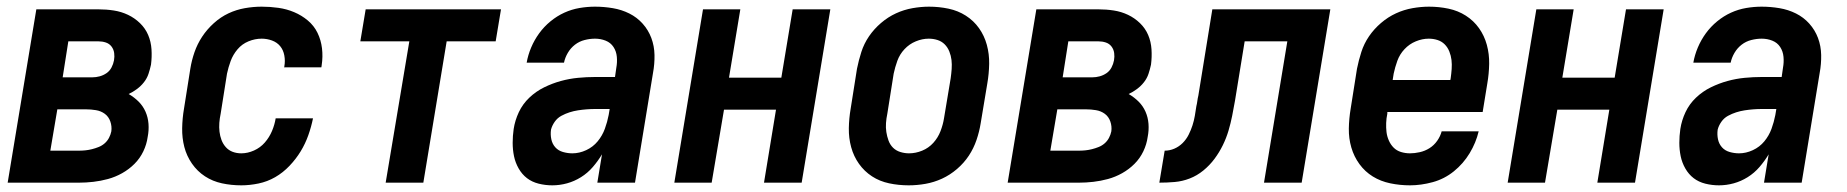

<svg xmlns="http://www.w3.org/2000/svg" viewBox="-20 -548 5540 576"><path d="M3 0 89 -520H275Q299 -520 321.5 -516.5Q344 -513 364 -503.5Q384 -494 400 -478.5Q416 -463 424.5 -443Q433 -423 434.5 -400Q436 -377 433 -354Q430 -340 425.5 -326.5Q421 -313 412 -301.5Q403 -290 391 -281Q379 -272 366 -266Q383 -256 396 -243Q409 -230 416.5 -213Q424 -196 425.5 -176.5Q427 -157 423 -137Q420 -115 410 -94Q400 -73 383.5 -56.5Q367 -40 346.5 -28.5Q326 -17 304 -11Q282 -5 260 -2.5Q238 0 217 0ZM168 -316H257Q268 -316 279 -319Q290 -322 299.5 -328.5Q309 -335 314.5 -345.5Q320 -356 322 -367Q324 -378 322.5 -389Q321 -400 314.5 -408.5Q308 -417 297.5 -420.5Q287 -424 275 -424H185ZM131 -96H217Q227 -96 236.5 -97Q246 -98 256 -100.5Q266 -103 276 -107Q286 -111 294 -118Q302 -125 307 -134.5Q312 -144 314 -154Q316 -169 311 -183.5Q306 -198 294.5 -206.5Q283 -215 268 -217.5Q253 -220 238 -220H152Z M704 8Q674 8 646 2Q618 -4 595 -19Q572 -34 556 -57Q540 -80 533 -107Q526 -134 526.5 -163.5Q527 -193 532 -222L551 -342Q555 -367 563.5 -391.5Q572 -416 586.5 -438Q601 -460 621.5 -478.5Q642 -497 665.5 -508Q689 -519 714.5 -523.5Q740 -528 765 -528Q790 -528 815 -524.5Q840 -521 862.5 -511.5Q885 -502 903.5 -486.5Q922 -471 932.5 -449.5Q943 -428 946 -403Q949 -378 945 -352Q945 -350 944.5 -348.5Q944 -347 944 -346H832Q833 -347 833 -347.5Q833 -348 833 -349Q836 -365 833 -381.5Q830 -398 820.5 -409.5Q811 -421 796 -426.5Q781 -432 765 -432Q745 -432 725.5 -424Q706 -416 692.5 -400Q679 -384 672 -365Q665 -346 661 -327L642 -207Q639 -193 638 -179.5Q637 -166 638.5 -153Q640 -140 644.5 -128Q649 -116 657.5 -106.5Q666 -97 678 -92.5Q690 -88 704 -88Q723 -88 742 -96.5Q761 -105 774.5 -120.5Q788 -136 796 -155Q804 -174 807 -193H919Q914 -168 905 -142.5Q896 -117 882 -94Q868 -71 848.5 -50.5Q829 -30 805.5 -16.5Q782 -3 755.5 2.5Q729 8 704 8Z M1137 0 1208 -424H1061L1077 -520H1483L1467 -424H1320L1250 0Z M1637 8Q1616 8 1596 3Q1576 -2 1561 -13.5Q1546 -25 1536 -42.5Q1526 -60 1522 -79.5Q1518 -99 1518 -119.5Q1518 -140 1521 -161Q1525 -187 1536.5 -211.5Q1548 -236 1568 -255Q1588 -274 1612.5 -286Q1637 -298 1662.5 -305Q1688 -312 1714 -314.5Q1740 -317 1765 -317H1825L1829 -345Q1832 -361 1830.5 -377.5Q1829 -394 1820.5 -407Q1812 -420 1797 -426Q1782 -432 1765 -432Q1750 -432 1734 -428Q1718 -424 1705 -414Q1692 -404 1683.5 -389.5Q1675 -375 1672 -360H1560Q1564 -383 1573.5 -405.5Q1583 -428 1597.5 -448Q1612 -468 1631.5 -484Q1651 -500 1673 -510Q1695 -520 1718.5 -524Q1742 -528 1765 -528Q1792 -528 1818.5 -523.5Q1845 -519 1868 -507.5Q1891 -496 1908 -477Q1925 -458 1934 -434Q1943 -410 1943.5 -383Q1944 -356 1939 -329L1885 0H1772L1786 -85Q1774 -65 1758.5 -47Q1743 -29 1723 -16.5Q1703 -4 1681 2Q1659 8 1637 8ZM1697 -88Q1718 -88 1738.5 -97.5Q1759 -107 1773 -124Q1787 -141 1794.5 -161.5Q1802 -182 1806 -203L1809 -221H1765Q1753 -221 1740 -220Q1727 -219 1714 -217Q1701 -215 1688.5 -211Q1676 -207 1664 -200.5Q1652 -194 1644 -182.5Q1636 -171 1633 -159Q1631 -144 1634 -130Q1637 -116 1646 -106Q1655 -96 1669 -92Q1683 -88 1697 -88Z M2003 0 2089 -520H2201L2167 -315H2324L2358 -520H2471L2385 0H2272L2308 -219H2152L2115 0Z M2706 8Q2676 8 2647.5 2Q2619 -4 2596 -19Q2573 -34 2557 -56.5Q2541 -79 2533.5 -106.5Q2526 -134 2526.5 -163.5Q2527 -193 2532 -222L2551 -342Q2556 -367 2564 -392Q2572 -417 2587 -439Q2602 -461 2623 -479Q2644 -497 2668 -508Q2692 -519 2717.5 -523.5Q2743 -528 2767 -528Q2797 -528 2825.5 -522Q2854 -516 2877.5 -501Q2901 -486 2917 -463.5Q2933 -441 2940.5 -413.5Q2948 -386 2947.5 -356.5Q2947 -327 2942 -298L2922 -178Q2918 -153 2909.5 -128Q2901 -103 2886.5 -81Q2872 -59 2851 -41Q2830 -23 2806 -12Q2782 -1 2756.5 3.5Q2731 8 2706 8ZM2707 -88Q2727 -88 2746.5 -96Q2766 -104 2780 -119.5Q2794 -135 2801.5 -154.5Q2809 -174 2812 -193L2832 -313Q2834 -327 2835 -341Q2836 -355 2834.5 -368Q2833 -381 2828 -393.5Q2823 -406 2814 -415Q2805 -424 2792.5 -428Q2780 -432 2766 -432Q2747 -432 2727.5 -424Q2708 -416 2693.5 -400.5Q2679 -385 2672 -365.5Q2665 -346 2661 -327L2642 -207Q2639 -193 2638 -179Q2637 -165 2639 -152Q2641 -139 2645.5 -126.5Q2650 -114 2659 -105Q2668 -96 2681 -92Q2694 -88 2707 -88Z M3003 0 3089 -520H3275Q3299 -520 3321.5 -516.5Q3344 -513 3364 -503.5Q3384 -494 3400 -478.5Q3416 -463 3424.5 -443Q3433 -423 3434.5 -400Q3436 -377 3433 -354Q3430 -340 3425.5 -326.5Q3421 -313 3412 -301.5Q3403 -290 3391 -281Q3379 -272 3366 -266Q3383 -256 3396 -243Q3409 -230 3416.5 -213Q3424 -196 3425.5 -176.5Q3427 -157 3423 -137Q3420 -115 3410 -94Q3400 -73 3383.5 -56.5Q3367 -40 3346.5 -28.5Q3326 -17 3304 -11Q3282 -5 3260 -2.5Q3238 0 3217 0ZM3168 -316H3257Q3268 -316 3279 -319Q3290 -322 3299.5 -328.5Q3309 -335 3314.5 -345.5Q3320 -356 3322 -367Q3324 -378 3322.5 -389Q3321 -400 3314.5 -408.5Q3308 -417 3297.5 -420.5Q3287 -424 3275 -424H3185ZM3131 -96H3217Q3227 -96 3236.5 -97Q3246 -98 3256 -100.5Q3266 -103 3276 -107Q3286 -111 3294 -118Q3302 -125 3307 -134.5Q3312 -144 3314 -154Q3316 -169 3311 -183.5Q3306 -198 3294.5 -206.5Q3283 -215 3268 -217.5Q3253 -220 3238 -220H3152Z M3458 0 3474 -96Q3489 -96 3503 -102Q3517 -108 3528 -119Q3539 -130 3546 -144Q3553 -158 3557.5 -172Q3562 -186 3564.5 -200.5Q3567 -215 3569 -229Q3571 -237 3572 -245Q3573 -253 3575 -261L3617 -520H3971L3885 0H3772L3842 -424H3714L3685 -246Q3681 -223 3676.5 -200.5Q3672 -178 3665.5 -156Q3659 -134 3648.5 -112.5Q3638 -91 3623.5 -71.5Q3609 -52 3590 -36.5Q3571 -21 3549 -12.5Q3527 -4 3504 -2Q3481 0 3458 0Z M4210 8Q4180 8 4151 2Q4122 -4 4098.5 -18.5Q4075 -33 4058.5 -55.5Q4042 -78 4034 -105.5Q4026 -133 4026.5 -162.5Q4027 -192 4032 -222L4051 -342Q4056 -367 4064 -392Q4072 -417 4087 -439Q4102 -461 4123 -479Q4144 -497 4168 -508Q4192 -519 4217.5 -523.5Q4243 -528 4267 -528Q4297 -528 4325.5 -522Q4354 -516 4377.5 -501Q4401 -486 4417 -463.5Q4433 -441 4440.5 -413.5Q4448 -386 4447.5 -356.5Q4447 -327 4442 -298L4428 -212H4142V-207Q4139 -193 4138.5 -179Q4138 -165 4139.5 -152Q4141 -139 4146.5 -126.5Q4152 -114 4161 -105Q4170 -96 4183 -92Q4196 -88 4210 -88Q4224 -88 4239.5 -91.5Q4255 -95 4268.5 -103.5Q4282 -112 4291.5 -125.5Q4301 -139 4305 -154H4416Q4408 -120 4389 -88.5Q4370 -57 4341.5 -34Q4313 -11 4278 -1.5Q4243 8 4210 8ZM4158 -308H4331L4332 -313Q4334 -327 4335 -341Q4336 -355 4334.5 -368Q4333 -381 4328 -393.5Q4323 -406 4314 -415Q4305 -424 4292.5 -428Q4280 -432 4266 -432Q4247 -432 4227.5 -424Q4208 -416 4193.5 -400.5Q4179 -385 4172 -365.5Q4165 -346 4161 -327Z M4503 0 4589 -520H4701L4667 -315H4824L4858 -520H4971L4885 0H4772L4808 -219H4652L4615 0Z M5137 8Q5116 8 5096 3Q5076 -2 5061 -13.5Q5046 -25 5036 -42.5Q5026 -60 5022 -79.5Q5018 -99 5018 -119.5Q5018 -140 5021 -161Q5025 -187 5036.5 -211.5Q5048 -236 5068 -255Q5088 -274 5112.5 -286Q5137 -298 5162.5 -305Q5188 -312 5214 -314.5Q5240 -317 5265 -317H5325L5329 -345Q5332 -361 5330.5 -377.5Q5329 -394 5320.5 -407Q5312 -420 5297 -426Q5282 -432 5265 -432Q5250 -432 5234 -428Q5218 -424 5205 -414Q5192 -404 5183.5 -389.5Q5175 -375 5172 -360H5060Q5064 -383 5073.5 -405.5Q5083 -428 5097.5 -448Q5112 -468 5131.5 -484Q5151 -500 5173 -510Q5195 -520 5218.5 -524Q5242 -528 5265 -528Q5292 -528 5318.5 -523.5Q5345 -519 5368 -507.5Q5391 -496 5408 -477Q5425 -458 5434 -434Q5443 -410 5443.5 -383Q5444 -356 5439 -329L5385 0H5272L5286 -85Q5274 -65 5258.5 -47Q5243 -29 5223 -16.5Q5203 -4 5181 2Q5159 8 5137 8ZM5197 -88Q5218 -88 5238.5 -97.5Q5259 -107 5273 -124Q5287 -141 5294.5 -161.5Q5302 -182 5306 -203L5309 -221H5265Q5253 -221 5240 -220Q5227 -219 5214 -217Q5201 -215 5188.5 -211Q5176 -207 5164 -200.5Q5152 -194 5144 -182.5Q5136 -171 5133 -159Q5131 -144 5134 -130Q5137 -116 5146 -106Q5155 -96 5169 -92Q5183 -88 5197 -88Z"/></svg>

Font: Iosevka SS04 Oblique
Style: Bold
Weight: 700
Italic angle: -9°
Monospace: yes
Designer: Belleve Invis
Foundry: Belleve Invis
Version: Version 19.0.0; ttfautohint (v1.8.4)